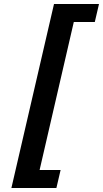

<svg xmlns="http://www.w3.org/2000/svg" viewBox="-20 -742 515 960"><path d="M37 198 250 -722H475L454 -632H349L178 108H283L262 198Z"/></svg>

Font: Perun
Style: Bold Italic
Weight: 700
Italic angle: -12°
Foundry: Copyright (c) Stefan Peev, Context Ltd, 2016
Version: Version 1.027